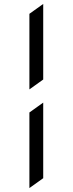

<svg xmlns="http://www.w3.org/2000/svg" viewBox="-20 -737 368 973"><path d="M129 -284V-667L199 -717V-334ZM129 216V-167L199 -217V166Z"/></svg>

Font: Wittgenstein
Style: Italic
Weight: 400
Italic angle: -11°
Designer: Jörg Drees
Foundry: Jörg Drees
Version: Version 1.500